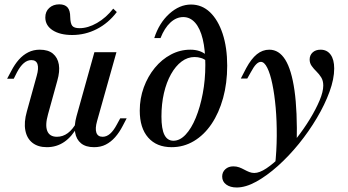

<svg xmlns="http://www.w3.org/2000/svg" viewBox="-20 -651 1564 864"><path d="M191.1 11.3Q150.8 11.3 125.8 -8.5Q100.8 -28.2 94 -64.5Q87.1 -100.8 100.8 -149.2L145.2 -309.7Q154.8 -343.5 148.8 -362.1Q142.7 -380.6 121 -380.6Q103.2 -380.6 87.1 -366.9Q71 -353.2 56.5 -325.8L41.9 -296.8H12.1L30.6 -331.5Q46 -361.3 64.9 -382.7Q83.9 -404 107.3 -415.7Q130.6 -427.4 158.9 -427.4Q196.8 -427.4 218.1 -409.7Q239.5 -391.9 244.8 -360.9Q250 -329.8 237.9 -287.9L196 -136.3Q182.3 -87.9 192.7 -61.7Q203.2 -35.5 236.3 -35.5Q262.9 -35.5 285.1 -52Q307.3 -68.5 325 -100.8L329.8 -83.1Q304 -36.3 269.4 -12.5Q234.7 11.3 191.1 11.3ZM403.2 11.3Q366.1 11.3 344.8 -6Q323.4 -23.4 318.1 -54.8Q312.9 -86.3 324.2 -127.4L404.8 -416.1H504L416.9 -106.5Q407.3 -72.6 413.7 -54Q420.2 -35.5 441.9 -35.5Q459.7 -35.5 475.4 -49.2Q491.1 -62.9 505.6 -90.3L521 -118.5H550L532.3 -84.7Q516.9 -54.8 498 -33.5Q479 -12.1 456 -0.4Q433.1 11.3 403.2 11.3ZM304.8 -493.5Q250 -493.5 216.9 -514.9Q183.9 -536.3 183.9 -572.6Q183.9 -599.2 201.6 -615.3Q219.4 -631.5 246.8 -631.5Q271.8 -631.5 283.9 -617.7Q296 -604 296 -574.2Q296.8 -545.2 305.2 -534.7Q313.7 -524.2 337.9 -524.2Q375.8 -524.2 416.5 -547.6Q457.3 -571 489.5 -612.1L505.6 -596.8Q467.7 -546.8 415.7 -520.2Q363.7 -493.5 304.8 -493.5Z M752.4 11.3Q684.7 11.3 646.8 -31.9Q608.9 -75 608.9 -153.2Q608.9 -208.1 627 -257.7Q645.2 -307.3 676.6 -345.6Q708.1 -383.9 749.2 -405.6Q790.3 -427.4 836.3 -427.4Q880.6 -427.4 908.1 -404V-377.4Q899.2 -385.5 885.1 -389.9Q871 -394.4 855.6 -394.4Q824.2 -394.4 797.2 -374.2Q770.2 -354 749.6 -317.3Q729 -280.6 717.7 -231.9Q706.5 -183.1 706.5 -126.6Q706.5 -71 719.8 -44.4Q733.1 -17.7 760.5 -17.7Q789.5 -17.7 815.3 -45.2Q841.1 -72.6 860.9 -120.6Q880.6 -168.5 892.3 -229.8Q904 -291.1 904 -358.9Q904 -426.6 892.3 -475Q880.6 -523.4 858.1 -548.8Q835.5 -574.2 804.8 -574.2Q773.4 -574.2 746.8 -549.6Q720.2 -525 702.4 -479.8H674.2Q696 -547.6 741.9 -589.1Q787.9 -630.6 839.5 -630.6Q888.7 -630.6 925 -596Q961.3 -561.3 981.9 -499.2Q1002.4 -437.1 1002.4 -355.6Q1002.4 -276.6 983.9 -209.7Q965.3 -142.7 931.9 -93.1Q898.4 -43.5 852.4 -16.1Q806.5 11.3 752.4 11.3Z M1045.2 192.7Q1016.1 192.7 998 179.4Q979.8 166.1 979.8 143.5Q979.8 123.4 994 110.5Q1008.1 97.6 1029.8 97.6Q1044.4 97.6 1056.5 102Q1068.5 106.5 1079.4 112.5Q1090.3 118.5 1101.6 123Q1112.9 127.4 1124.2 127.4Q1147.6 127.4 1179 106.5Q1210.5 85.5 1245.2 50.4Q1279.8 15.3 1313.7 -27.8Q1347.6 -71 1374.6 -115.3Q1401.6 -159.7 1418.1 -198.8Q1434.7 -237.9 1434.7 -266.1Q1434.7 -287.9 1425.4 -302.8Q1416.1 -317.7 1404 -329.4Q1391.9 -341.1 1382.7 -354Q1373.4 -366.9 1373.4 -383.1Q1373.4 -402.4 1386.7 -414.9Q1400 -427.4 1422.6 -427.4Q1451.6 -427.4 1467.7 -405.2Q1483.9 -383.1 1483.9 -342.7Q1483.9 -296 1462.9 -238.3Q1441.9 -180.6 1406 -120.2Q1370.2 -59.7 1325 -4Q1279.8 51.6 1230.2 96Q1180.6 140.3 1133.1 166.5Q1085.5 192.7 1045.2 192.7ZM1217.7 94.4Q1225 28.2 1225.4 -39.1Q1225.8 -106.5 1220.6 -166.1Q1215.3 -225.8 1205.6 -272.6Q1196 -319.4 1182.7 -346Q1169.4 -372.6 1154 -372.6Q1143.5 -372.6 1132.7 -361.7Q1121.8 -350.8 1108.1 -325L1092.7 -297.6H1063.7L1087.9 -344.4Q1110.5 -386.3 1135.9 -406.9Q1161.3 -427.4 1191.9 -427.4Q1235.5 -427.4 1263.7 -382.3Q1291.9 -337.1 1305.2 -244Q1318.5 -150.8 1315.3 -6.5Q1301.6 10.5 1287.1 27Q1272.6 43.5 1255.6 60.1Q1238.7 76.6 1217.7 94.4Z"/></svg>

Font: Playfair 5pt SemiExpanded Light SemiBold
Style: Italic
Weight: 600
Italic angle: -15.6°
Version: Version 2.001;gftools[0.9.30]